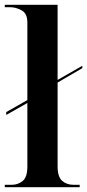

<svg xmlns="http://www.w3.org/2000/svg" viewBox="-20 -780 363 800"><path d="M0 0H312V-10H286Q258 -10 239 -26.5Q220 -43 220 -87V-436L323 -496V-506L220 -447V-760H0V-750H22Q46 -750 70 -737Q94 -724 94 -686V-363L6 -313V-301L94 -351V-86Q94 -42 74.5 -26Q55 -10 29 -10H0Z"/></svg>

Font: Noto Serif Display Semi
Style: Regular
Weight: 600
Designer: Monotype Design Team
Foundry: Monotype Imaging Inc.
Version: Version 1.900